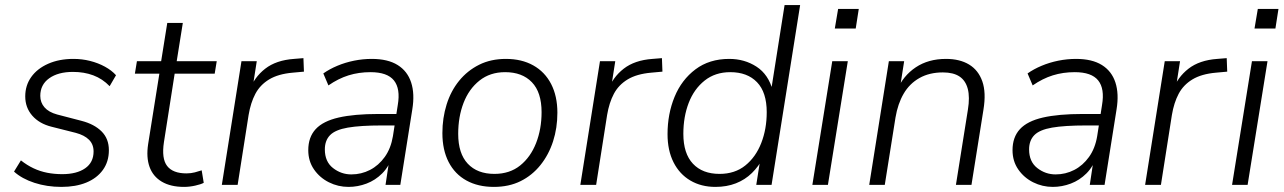

<svg xmlns="http://www.w3.org/2000/svg" viewBox="-20 -725 5034 753"><path d="M221 8Q164 8 115 -8Q66 -24 35 -52L62 -96Q86 -77 111.5 -65Q137 -53 165 -47.5Q193 -42 224 -42Q281 -42 314 -65Q347 -88 347 -131Q347 -159 329 -177Q311 -195 277 -204L182 -228Q134 -240 106.5 -271.5Q79 -303 79 -347Q79 -390 102.5 -423Q126 -456 169 -475Q212 -494 268 -494Q302 -494 333.5 -486Q365 -478 391.5 -463.5Q418 -449 435 -430L410 -387Q382 -416 346 -429.5Q310 -443 266 -443Q208 -443 173 -418Q138 -393 138 -349Q138 -323 154.5 -304Q171 -285 204 -276L300 -251Q350 -238 378.5 -209.5Q407 -181 407 -136Q407 -91 383.5 -58.5Q360 -26 318.5 -9Q277 8 221 8Z M702 8Q649 8 614.5 -12.5Q580 -33 566.5 -70.5Q553 -108 561 -160L605 -436H509L517 -485H612L636 -635H697L673 -485H830L822 -436H665L623 -168Q613 -103 635.5 -74Q658 -45 711 -45Q729 -45 744 -49Q759 -53 771 -57L779 -8Q768 -2 745.5 3Q723 8 702 8Z M850 0 927 -485H987L969 -370H958Q977 -422 1020 -455.5Q1063 -489 1133 -494L1170 -497L1172 -444L1128 -440Q1071 -435 1035.5 -413.5Q1000 -392 981.5 -357Q963 -322 955 -274L912 0Z M1347 8Q1306 8 1270 -10Q1234 -28 1211.5 -60.5Q1189 -93 1189 -136Q1189 -187 1218 -218.5Q1247 -250 1308 -264Q1369 -278 1464 -278H1545L1538 -233H1478Q1393 -233 1344 -224.5Q1295 -216 1274.5 -195Q1254 -174 1254 -139Q1254 -91 1286 -66Q1318 -41 1358 -41Q1397 -41 1431 -58.5Q1465 -76 1489 -109.5Q1513 -143 1521 -191L1540 -313Q1551 -377 1525 -409.5Q1499 -442 1433 -442Q1387 -442 1347 -429.5Q1307 -417 1268 -390L1248 -437Q1272 -454 1303 -467Q1334 -480 1368.5 -487Q1403 -494 1438 -494Q1501 -494 1539.5 -470Q1578 -446 1592.5 -401.5Q1607 -357 1597 -296L1550 0H1492L1509 -113H1519Q1506 -72 1479 -45Q1452 -18 1417.5 -5Q1383 8 1347 8Z M1917 8Q1855 8 1809.5 -17Q1764 -42 1739.5 -89.5Q1715 -137 1715 -203Q1715 -262 1731.5 -315Q1748 -368 1780.5 -408Q1813 -448 1859 -471Q1905 -494 1964 -494Q2026 -494 2071.5 -468.5Q2117 -443 2141.5 -395.5Q2166 -348 2166 -283Q2166 -223 2149 -170.5Q2132 -118 2099.5 -77.5Q2067 -37 2021.5 -14.5Q1976 8 1917 8ZM1919 -43Q1979 -43 2020 -76Q2061 -109 2082.5 -164Q2104 -219 2104 -285Q2104 -363 2066 -402.5Q2028 -442 1961 -442Q1902 -442 1860.5 -409Q1819 -376 1798 -321.5Q1777 -267 1777 -200Q1777 -123 1814.5 -83Q1852 -43 1919 -43Z M2256 0 2333 -485H2393L2375 -370H2364Q2383 -422 2426 -455.5Q2469 -489 2539 -494L2576 -497L2578 -444L2534 -440Q2477 -435 2441.5 -413.5Q2406 -392 2387.5 -357Q2369 -322 2361 -274L2318 0Z M2786 8Q2730 8 2687.5 -17Q2645 -42 2621.5 -88.5Q2598 -135 2598 -199Q2598 -278 2625.5 -345Q2653 -412 2707.5 -453Q2762 -494 2840 -494Q2900 -494 2947 -463.5Q2994 -433 3011 -369H3004L3057 -705H3118L3006 0H2946L2963 -108H2974Q2956 -73 2929 -46.5Q2902 -20 2866 -6Q2830 8 2786 8ZM2802 -43Q2862 -43 2903 -76Q2944 -109 2965.5 -164Q2987 -219 2987 -285Q2987 -363 2949 -402.5Q2911 -442 2844 -442Q2785 -442 2743.5 -409Q2702 -376 2681 -321.5Q2660 -267 2660 -200Q2660 -123 2697.5 -83Q2735 -43 2802 -43Z M3254 -613 3267 -690H3348L3336 -613ZM3166 0 3244 -485H3305L3227 0Z M3389 0 3466 -485H3526L3508 -370H3497Q3522 -428 3571.5 -461Q3621 -494 3690 -494Q3744 -494 3780.5 -472Q3817 -450 3832.5 -406Q3848 -362 3837 -295L3790 0H3729L3776 -295Q3784 -344 3775.5 -376.5Q3767 -409 3743 -425Q3719 -441 3678 -441Q3625 -441 3586 -419Q3547 -397 3524 -357.5Q3501 -318 3492 -264L3450 0Z M4109 8Q4068 8 4032 -10Q3996 -28 3973.5 -60.5Q3951 -93 3951 -136Q3951 -187 3980 -218.5Q4009 -250 4070 -264Q4131 -278 4226 -278H4307L4300 -233H4240Q4155 -233 4106 -224.5Q4057 -216 4036.5 -195Q4016 -174 4016 -139Q4016 -91 4048 -66Q4080 -41 4120 -41Q4159 -41 4193 -58.5Q4227 -76 4251 -109.5Q4275 -143 4283 -191L4302 -313Q4313 -377 4287 -409.5Q4261 -442 4195 -442Q4149 -442 4109 -429.5Q4069 -417 4030 -390L4010 -437Q4034 -454 4065 -467Q4096 -480 4130.5 -487Q4165 -494 4200 -494Q4263 -494 4301.5 -470Q4340 -446 4354.5 -401.5Q4369 -357 4359 -296L4312 0H4254L4271 -113H4281Q4268 -72 4241 -45Q4214 -18 4179.5 -5Q4145 8 4109 8Z M4471 0 4548 -485H4608L4590 -370H4579Q4598 -422 4641 -455.5Q4684 -489 4754 -494L4791 -497L4793 -444L4749 -440Q4692 -435 4656.5 -413.5Q4621 -392 4602.5 -357Q4584 -322 4576 -274L4533 0Z M4900 -613 4913 -690H4994L4982 -613ZM4812 0 4890 -485H4951L4873 0Z"/></svg>

Font: Nunito Sans 12pt ExtraLight 12pt Light
Style: Italic
Weight: 300
Italic angle: -9°
Version: Version 3.101;gftools[0.9.27]